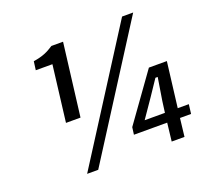

<svg xmlns="http://www.w3.org/2000/svg" viewBox="-116 -804 1008 944"><g transform="rotate(-20 387.5 -332.0)"><path d="M297 -649H236C204 -628 179 -616 129 -608L123 -563H210L174 -269H250ZM186 2H244L670 -666H612ZM608 -245 663 -327H675L656 -209L648 -149H542ZM715 -149 744 -385H650L473 -138L468 -100H642L631 -5H698L709 -100H767L773 -149Z"/></g></svg>

Font: Falling Sky
Style: LightObl
Weight: 400
Designer: Paul D. Hunt
Foundry: Adobe Systems Incorporated
Version: Version 1.02